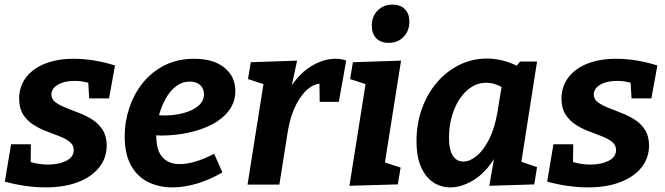

<svg xmlns="http://www.w3.org/2000/svg" viewBox="-20 -801 2887 833"><path d="M178 12Q136 12 90 5.5Q44 -1 1 -13L28 -175H114L113 -98Q130 -93 148.5 -90Q167 -87 188 -87Q235 -87 267 -103Q299 -119 300 -149Q300 -171 283 -185Q266 -199 239 -209.5Q212 -220 181.5 -231.5Q151 -243 124 -260.5Q97 -278 80 -305Q63 -332 63 -375Q64 -428 94 -466.5Q124 -505 177 -525.5Q230 -546 300 -546Q386 -546 479 -517L453 -374H367L363 -442Q334 -450 303 -450Q260 -450 232 -434Q204 -418 203 -392Q203 -371 220 -358Q237 -345 264.5 -334Q292 -323 323 -311Q354 -299 381.5 -281.5Q409 -264 426 -236.5Q443 -209 443 -168Q442 -113 408.5 -72.5Q375 -32 316 -10Q257 12 178 12Z M728 12Q670 12 623 -11Q576 -34 548.5 -83Q521 -132 521 -210Q521 -274 541.5 -334.5Q562 -395 600.5 -442.5Q639 -490 695 -518Q751 -546 822 -546Q906 -546 953.5 -507.5Q1001 -469 1001 -406Q1001 -359 974 -322.5Q947 -286 901.5 -262Q856 -238 798.5 -225.5Q741 -213 679 -213Q668 -213 658 -214V-213Q658 -147 685.5 -118Q713 -89 759 -89Q791 -89 829.5 -100.5Q868 -112 909 -134L945 -53Q890 -21 834.5 -4.5Q779 12 728 12ZM803 -447Q770 -447 743.5 -426.5Q717 -406 698.5 -372.5Q680 -339 670 -301Q681 -300 694 -300Q735 -300 774.5 -310Q814 -320 839.5 -341Q865 -362 865 -392Q865 -417 848.5 -432Q832 -447 803 -447Z M1054 0 1123 -436 1056 -458 1068 -531 1269 -538 1246 -431Q1285 -488 1335.5 -517Q1386 -546 1435 -546Q1462 -546 1482 -538L1450 -359H1367L1366 -438Q1319 -432 1280.5 -374Q1242 -316 1228 -227L1192 0Z M1496 5 1566 -436 1499 -458 1511 -531 1720 -538 1650 -96 1718 -74 1706 -1ZM1666 -615Q1632 -615 1612.5 -635Q1593 -655 1593 -689Q1593 -730 1618.5 -755.5Q1644 -781 1683 -781Q1717 -781 1736.5 -761.5Q1756 -742 1756 -707Q1756 -667 1731 -641Q1706 -615 1666 -615Z M1934 12Q1894 12 1861 -9Q1828 -30 1807.5 -74.5Q1787 -119 1787 -189Q1787 -263 1810 -328Q1833 -393 1874.5 -442Q1916 -491 1972 -519Q2028 -547 2093 -547Q2124 -547 2156.5 -539.5Q2189 -532 2222 -516L2236 -534H2310L2242 -99L2310 -76L2298 -1L2103 5L2123 -111Q2085 -50 2033.5 -19Q1982 12 1934 12ZM1990 -100Q2018 -100 2048 -124.5Q2078 -149 2102 -196.5Q2126 -244 2138 -313L2156 -424Q2122 -442 2090 -442Q2043 -442 2006 -408.5Q1969 -375 1948.5 -320.5Q1928 -266 1928 -205Q1928 -150 1945 -125Q1962 -100 1990 -100Z M2531 12Q2489 12 2443 5.5Q2397 -1 2354 -13L2381 -175H2467L2466 -98Q2483 -93 2501.5 -90Q2520 -87 2541 -87Q2588 -87 2620 -103Q2652 -119 2653 -149Q2653 -171 2636 -185Q2619 -199 2592 -209.5Q2565 -220 2534.5 -231.5Q2504 -243 2477 -260.5Q2450 -278 2433 -305Q2416 -332 2416 -375Q2417 -428 2447 -466.5Q2477 -505 2530 -525.5Q2583 -546 2653 -546Q2739 -546 2832 -517L2806 -374H2720L2716 -442Q2687 -450 2656 -450Q2613 -450 2585 -434Q2557 -418 2556 -392Q2556 -371 2573 -358Q2590 -345 2617.5 -334Q2645 -323 2676 -311Q2707 -299 2734.5 -281.5Q2762 -264 2779 -236.5Q2796 -209 2796 -168Q2795 -113 2761.5 -72.5Q2728 -32 2669 -10Q2610 12 2531 12Z"/></svg>

Font: Bitter
Style: Bold Italic
Weight: 700
Italic angle: -9°
Designer: Sol Matas, and Bitter project Authors
Foundry: Sol Matas
Version: Version 2.001